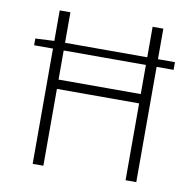

<svg xmlns="http://www.w3.org/2000/svg" viewBox="-75 -736 823 812"><g transform="rotate(10 336.0 -329.5)"><path d="M36 -495V-524L117 -528V-659H163V-528H516V-659H562V-528H635V-495H562V0H516V-330H163V0H117V-495ZM163 -370H516V-495H163Z"/></g></svg>

Font: Toshiba Sans Light
Style: Regular
Weight: 300
Designer: Paul D. Hunt
Foundry: Toshiba Corporation
Version: Version 2.020;PS 2.0;hotconv 1.0.86;makeotf.lib2.5.63406